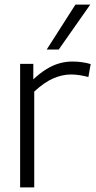

<svg xmlns="http://www.w3.org/2000/svg" viewBox="-20 -810 415 830"><path d="M124 -534V-467Q153 -494 180.5 -511Q208 -528 236 -536Q264 -544 293 -544Q315 -544 335.5 -541Q356 -538 372 -533L362 -477Q344 -482 324.5 -485Q305 -488 287 -488Q249 -488 210 -471Q171 -454 128 -414V0H67V-534ZM182 -596 306 -790H370L234 -596Z"/></svg>

Font: Georama ExtraCondensed Thin Light
Style: Regular
Weight: 300
Version: Version 1.001